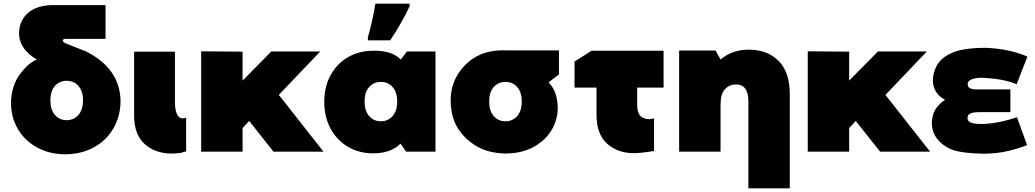

<svg xmlns="http://www.w3.org/2000/svg" viewBox="-20 -828 5648 1048"><path d="M638 -279Q638 -195 599.5 -128Q561 -61 492 -23.5Q423 14 336 14Q251 14 183.5 -22.5Q116 -59 78 -123Q40 -187 40 -268Q42 -360 89 -423Q136 -486 181 -503Q89 -558 84 -638Q82 -707 126.5 -751.5Q171 -796 258 -800H556V-616H346Q323 -617 322.5 -607Q322 -597 350 -586.5Q378 -576 448 -548Q633 -456 638 -279ZM433 -280Q433 -331 408 -359Q383 -387 344 -387Q305 -387 280 -359Q255 -331 255 -280Q255 -229 280 -200.5Q305 -172 344 -172Q383 -172 408 -200.5Q433 -229 433 -280Z M977 2V5Q954 9 924 10H913Q825 9 768.5 -43Q712 -95 712 -198V-546H935V-263Q938 -166 996 -185V-1Q986 1 977 2Z M1340 -168 1304 -129V0H1078V-548L1304 -546V-388L1461 -547H1728L1502 -310L1746 0H1473Z M1988 -625Q1999 -660 2011.5 -717.5Q2024 -775 2029 -808H2216V-794Q2172 -701 2110 -608H1988ZM2357 -547V0H2197L2166 -44Q2114 9 2016 9Q1942 9 1881.5 -25.5Q1821 -60 1785.5 -124Q1750 -188 1750 -272Q1750 -356 1785.5 -419.5Q1821 -483 1881.5 -517Q1942 -551 2016 -551Q2117 -554 2168 -503L2201 -547ZM2148 -274Q2148 -325 2123 -353Q2098 -381 2059 -381Q2020 -381 1995 -353Q1970 -325 1970 -274Q1970 -223 1995 -194.5Q2020 -166 2059 -166Q2098 -166 2123 -194.5Q2148 -223 2148 -274Z M2440 -272Q2438 -357 2479.5 -423Q2521 -489 2587 -523Q2653 -557 2745 -553H3031V-422L2974 -378Q3014 -340 3022.5 -269Q3031 -198 3000 -135Q2969 -72 2902.5 -31.5Q2836 9 2740 10Q2644 8 2579.5 -31Q2515 -70 2478.5 -129Q2442 -188 2440 -272ZM2828 -274Q2828 -325 2803 -353Q2778 -381 2739 -381Q2700 -381 2675 -353Q2650 -325 2650 -274Q2650 -223 2675 -194.5Q2700 -166 2739 -166Q2778 -166 2803 -194.5Q2828 -223 2828 -274Z M3236 -350H3116V-492L3209 -551H3602V-350H3458V-265Q3456 -204 3485.5 -187.5Q3515 -171 3550 -182V-4Q3480 8 3437 8Q3349 7 3292.5 -45Q3236 -97 3236 -200Z M4291 -312V200H4065V-273Q4065 -367 3998 -367Q3960 -367 3936.5 -340.5Q3913 -314 3913 -257V0H3687V-552H3886L3913 -503Q3976 -557 4067 -557Q4168 -557 4229.5 -496Q4291 -435 4291 -312Z M4651 -168 4615 -129V0H4389V-548L4615 -546V-388L4772 -547H5039L4813 -310L5057 0H4784Z M5586 -36Q5554 -22 5489 -5.5Q5424 11 5349 11Q5239 9 5187.5 -7.5Q5136 -24 5101 -63.5Q5066 -103 5066 -160Q5069 -205 5086.5 -232Q5104 -259 5138 -284Q5106 -300 5089 -327.5Q5072 -355 5072 -388Q5072 -433 5095.5 -474Q5119 -515 5179.5 -541Q5240 -567 5363 -567Q5492 -561 5588 -519L5529 -368Q5467 -395 5366 -402Q5318 -407 5288 -396.5Q5258 -386 5262.5 -362Q5267 -338 5321 -340H5495V-216H5320Q5267 -215 5262 -191.5Q5257 -168 5279.5 -158.5Q5302 -149 5362 -152Q5438 -157 5531 -188Z"/></svg>

Font: AtCorfu Sans
Style: AtCorfu Sans Black
Weight: 900
Designer: Kostas Teopoulos
Foundry: Kostas Teopoulos
Version: Version 1.00 July 8, 2025, initial release